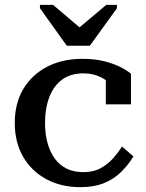

<svg xmlns="http://www.w3.org/2000/svg" viewBox="-20 -763 601 793"><path d="M256 -574H351L463 -729V-743H419L286 -631H331L199 -743H145V-729ZM324 -52Q366 -52 396 -68.5Q426 -85 447.5 -109.5Q469 -134 484 -158L531 -117Q510 -82 480 -52.5Q450 -23 409 -6.5Q368 10 312 10Q232 10 170.5 -23.5Q109 -57 75 -116.5Q41 -176 41 -255Q41 -336 76 -395Q111 -454 174 -487Q237 -520 321 -520Q373 -520 413 -509.5Q453 -499 480.5 -484.5Q508 -470 521 -458V-332H417V-451Q428 -449 436.5 -444Q445 -439 450.5 -431Q456 -423 457.5 -413Q459 -403 455 -393Q439 -421 403.5 -440.5Q368 -460 325 -460Q272 -460 237 -434.5Q202 -409 184 -362.5Q166 -316 166 -255Q166 -209 176.5 -171.5Q187 -134 207 -107Q227 -80 256.5 -66Q286 -52 324 -52Z"/></svg>

Font: Roboto Serif 36pt Medium
Style: Regular
Weight: 500
Designer: Greg Gazdowicz
Foundry: Commercial Type
Version: Version 1.008